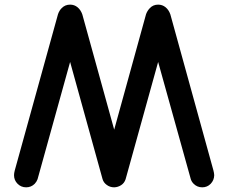

<svg xmlns="http://www.w3.org/2000/svg" viewBox="-20 -801 978 821"><path d="M140.6 -34.7Q136.7 -23.9 128.4 -15.1Q113.3 0 91.8 0Q70.3 0 55.2 -15.1Q40 -30.3 40 -51.8Q40 -60.5 43 -71.8L228 -740.2Q233.4 -755.9 243.2 -765.6Q257.8 -781.2 279.8 -781.2Q297.9 -781.2 311.5 -770Q325.2 -758.8 332 -739.3L468.3 -246.6L604.5 -740.2Q609.9 -754.9 620.1 -765.6Q634.3 -781.2 656.2 -781.2Q674.3 -781.2 688 -770Q701.7 -758.8 708.5 -739.3L892.6 -72.3Q895.5 -61.5 896 -51.8Q895.5 -30.3 880.9 -15.1Q866.2 0 844.7 0Q823.2 0 808.1 -15.1Q799.3 -23.9 795.9 -34.7L656.2 -536.1L517.1 -34.7Q511.7 -18.1 498 -9.3Q484.4 -0.5 468.3 0Q450.2 0 436.5 -10.3Q422.9 -20 418.5 -35.2L279.8 -536.1Z"/></svg>

Font: Comfortaa
Style: Bold
Weight: 700
Designer: Johan Aakerlund
Foundry: Johan Aakerlund
Version: Version 2.001; ttfautohint (v1.4.1)